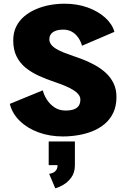

<svg xmlns="http://www.w3.org/2000/svg" viewBox="-20 -726 690 1037"><path d="M320 11Q248.5 11 188.2 -11Q128 -33 87 -72.8Q46 -112.5 33 -165L211 -238Q217.5 -212.5 233.5 -187.5Q249.5 -162.5 274.8 -145.8Q300 -129 334 -129Q360.5 -129 378.2 -135.2Q396 -141.5 405 -154.5Q414 -167.5 414 -188.5Q414 -203 403.8 -216Q393.5 -229 374.8 -240.5Q356 -252 330.8 -262.5Q305.5 -273 275.5 -283Q229.5 -298.5 189 -317Q148.5 -335.5 117.5 -361Q86.5 -386.5 69 -422.2Q51.5 -458 51.5 -508Q51.5 -549.5 67.2 -581.8Q83 -614 110.8 -637.5Q138.5 -661 174 -676.2Q209.5 -691.5 249.2 -698.8Q289 -706 329 -706Q397 -706 453.5 -685.5Q510 -665 548 -630.8Q586 -596.5 598 -554L423 -479Q416 -504 402 -523.8Q388 -543.5 367.8 -554.8Q347.5 -566 321.5 -566Q305 -566 291.5 -563Q278 -560 267.8 -553.5Q257.5 -547 252 -537Q246.5 -527 246.5 -513.5Q246.5 -496.5 258.8 -482.2Q271 -468 295.2 -455.5Q319.5 -443 355 -431Q386.5 -420.5 421.5 -407.2Q456.5 -394 489.8 -376Q523 -358 550 -333.8Q577 -309.5 593 -277Q609 -244.5 609 -202Q609 -153.5 592 -117.5Q575 -81.5 546 -57Q517 -32.5 479.8 -17.5Q442.5 -2.5 401.2 4.2Q360 11 320 11ZM278.5 291 245.5 213Q258 211 268.2 206Q278.5 201 284.8 190.8Q291 180.5 291 164L384.5 166Q384.5 206.5 365 232.8Q345.5 259 320.5 273Q295.5 287 278.5 291ZM243 166V38H384.5V166Z"/></svg>

Font: Trispace Thin ExtraBold
Style: Regular
Weight: 800
Version: Version 1.210